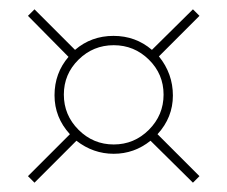

<svg xmlns="http://www.w3.org/2000/svg" viewBox="-20 -442 488 412"><path d="M148.5 -163.5Q180 -132 224 -132Q268 -132 299.5 -163.5Q331 -195 331 -239Q331 -283 299.5 -314Q268 -345 224 -345Q180 -345 148.5 -314Q117 -283 117 -239Q117 -195 148.5 -163.5ZM321 -321Q351 -284 351 -237Q351 -190 318 -154L408 -64L394 -50L303 -140Q268 -112 224 -112Q180 -112 144 -140L54 -50L40 -64L130 -154Q97 -190 97 -237.5Q97 -285 127 -320L40 -408L54 -422L141 -335Q176 -365 223.5 -365Q271 -365 306 -335L394 -422L408 -408Z"/></svg>

Font: Rozha One
Style: Regular
Weight: 400
Designer: Tim Donaldson, Indian Type Foundry
Foundry: Indian Type Foundry
Version: Version 1.301;PS 1.0;hotconv 1.0.78;makeotf.lib2.5.61930; tt